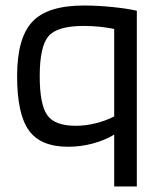

<svg xmlns="http://www.w3.org/2000/svg" viewBox="-20 -524 581 696"><path d="M476 -485V152H394V-36Q359 -15 315.5 -3.5Q272 8 227 8Q127 8 84.5 -51.5Q42 -111 42 -248Q42 -386 97 -445Q152 -504 284 -504Q334 -504 388 -498.5Q442 -493 476 -485ZM284 -430Q187 -430 155.5 -392.5Q124 -355 124 -248Q124 -146 151 -107Q178 -68 255 -68Q290 -68 326.5 -77Q363 -86 394 -102V-419Q370 -424 341.5 -427Q313 -430 284 -430Z"/></svg>

Font: Blinker
Style: Regular
Weight: 400
Designer: Juergen Huber
Foundry: supertype
Version: Version 1.017;hotconv 1.0.117;makeotfexe 2.5.65602